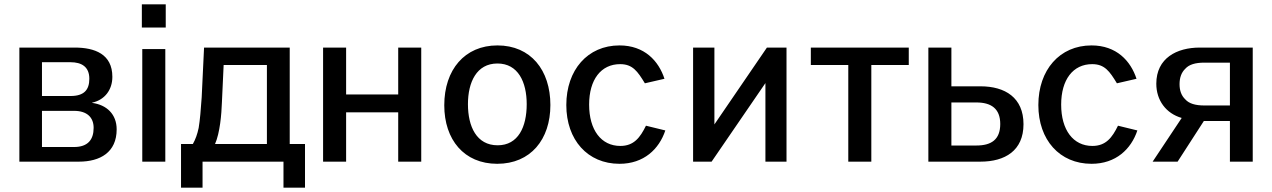

<svg xmlns="http://www.w3.org/2000/svg" viewBox="-20 -751 5910 892"><path d="M70 0H347C445 0 522 -43 522 -150C522 -220 476 -264 408 -273V-274C467 -287 502 -334 502 -394C502 -500 420 -530 327 -530H70ZM175 -68V-236H324C385 -236 415 -205 415 -157C415 -102 388 -68 324 -68ZM175 -305V-462H307C359 -462 395 -441 395 -385C395 -333 370 -305 308 -305Z M641 -523V0H748V-523ZM639 -731V-623H750V-731Z M1297 121H1397V-82H1326V-530H928L917 -299C913 -241 909 -193 903 -157C897 -128 888 -103 876 -82H821V121H921V0H1297ZM1019 -449H1220V-82H979C1002 -134 1009 -220 1011 -276Z M1481 -530V0H1588V-229H1830V0H1937V-530H1830V-312H1588V-530Z M2290 10C2445 10 2537 -103 2537 -263C2537 -425 2446 -540 2291 -540C2139 -540 2044 -427 2044 -262C2044 -102 2136 10 2290 10ZM2292 -76C2194 -76 2154 -163 2154 -267C2154 -369 2194 -456 2291 -456C2387 -456 2427 -370 2427 -267C2427 -162 2388 -76 2292 -76Z M2858 -540C2710 -540 2611 -426 2611 -263C2611 -101 2710 10 2858 10C2971 10 3042 -58 3071 -145L2981 -167C2954 -112 2925 -73 2862 -73C2773 -73 2717 -147 2717 -265C2717 -381 2772 -453 2861 -453C2919 -453 2942 -420 2976 -364L3067 -385C3040 -468 2974 -540 2858 -540Z M3299 -173V-530H3200V0H3286L3536 -365V0H3634V-530H3543Z M3747 -449H3921V0H4028V-449H4202V-530H3747Z M4400 -530H4293V0H4535C4649 0 4735 -51 4735 -174C4735 -297 4650 -350 4535 -350H4400ZM4516 -275C4584 -275 4627 -247 4627 -175C4627 -102 4585 -75 4516 -75H4400V-275Z M5051 -540C4903 -540 4804 -426 4804 -263C4804 -101 4903 10 5051 10C5164 10 5235 -58 5264 -145L5174 -167C5147 -112 5118 -73 5055 -73C4966 -73 4910 -147 4910 -265C4910 -381 4965 -453 5054 -453C5112 -453 5135 -420 5169 -364L5260 -385C5233 -468 5167 -540 5051 -540Z M5451 0 5573 -189H5694V0H5800V-530H5554C5447 -530 5352 -481 5352 -362C5352 -285 5397 -224 5470 -203L5335 0ZM5575 -261C5533 -261 5504 -270 5487 -289C5468 -307 5460 -331 5460 -360C5460 -389 5468 -414 5487 -432C5504 -451 5533 -460 5575 -460H5694V-261Z"/></svg>

Font: Cheyenne Sans Medium
Style: Regular
Weight: 500
Designer: The Public Sans project authors (U.S. Web Design System), Libre Franklin designed by Pablo Impallari and Rodrigo Fuenzal
Foundry: The Cheyenne Sans Project Authors
Version: Version 2.007